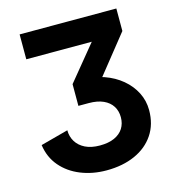

<svg xmlns="http://www.w3.org/2000/svg" viewBox="-109 -599 830 917"><g transform="rotate(-15 306.0 -140.5)"><path d="M329.8 -120.6 550 -396.5 462.9 -466.8 254.6 -212.9ZM575.7 1.2Q575.7 -45.2 555.2 -85.7Q534.7 -126.2 497.8 -157.1Q460.9 -188 411.7 -205.3Q362.5 -222.7 305.7 -222.7Q294.7 -222.7 282.8 -220.2Q271 -217.8 262.8 -215.3Q254.6 -212.9 254.6 -212.9V-105.5Q254.6 -105.5 262.8 -105.5Q271 -105.5 282.8 -105.5Q294.7 -105.5 305.7 -105.5Q348.4 -105.5 377.6 -92.3Q406.7 -79.1 421.6 -55.5Q436.5 -32 436.5 -0.7Q436.5 30.5 421.6 54.1Q406.7 77.6 377.6 90.8Q348.4 104 305.7 104Q262.9 104 233.4 89.4Q203.9 74.7 188.6 49.7Q173.3 24.7 173.3 -6.6L36.6 30Q45.4 92 83 136.1Q120.6 180.2 178.7 203.6Q236.8 227.1 305.7 227.1Q386.2 227.1 447 199.8Q507.8 172.6 541.7 121.9Q575.7 71.3 575.7 1.2ZM71.8 -507.8V-384.8H416.5L550 -396.5V-507.8Z"/></g></svg>

Font: Giphurs
Style: Regular
Weight: 400
Version: Version 2.010